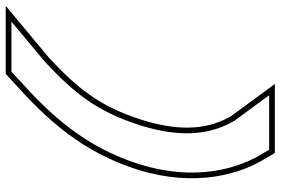

<svg xmlns="http://www.w3.org/2000/svg" viewBox="-175 -613 982 672"><g transform="rotate(-90 316.0 -277.0)"><path d="M376.3 -705 401.2 -728H576.3L436 -611C327.8 -510 261.7 -430 212.9 -276C164.9 -122 185.9 -21 229.6 53L318.6 174H128L116.8 155C61 67 16.9 -83 76.2 -277C136.5 -471 252.1 -594 376.3 -705ZM362.9 -719.8C238.1 -608.3 118.9 -481.9 57.1 -282.8C-4 -83.1 41.5 73.2 99.7 165.4L116.6 194H358.1L246.3 42C205.7 -27.5 185.6 -121 232 -270C279.6 -420.3 342.8 -496.5 449.2 -596L631.5 -748H393.4Z"/></g></svg>

Font: Nordica Plus
Style: NordicaClassicRgCondOblOl
Weight: 500
Version: Version 1.01